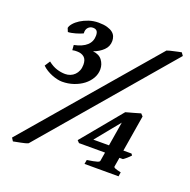

<svg xmlns="http://www.w3.org/2000/svg" viewBox="-113 -713 828 838"><g transform="rotate(20 301.0 -294.0)"><path d="M451.2 -225.1 359.9 -112.8H432.6ZM542.5 -105.5Q535.6 -97.7 526.1 -89.4Q516.6 -81.1 510.3 -77.1H494.1L486.8 -33.7Q486.3 -30.3 493.2 -27.1Q500 -23.9 521 -19.5L518.1 0H359.9L363.3 -19.5Q380.4 -22 391.4 -24.2Q402.3 -26.4 408.7 -28.3Q415 -30.3 417.5 -32.2Q419.9 -34.2 420.4 -36.1L427.2 -77.1H306.2L296.4 -87.4L449.7 -272.9Q456.5 -274.9 465.3 -277.3Q474.1 -279.8 483.4 -282.2Q492.7 -284.7 501.5 -287.4Q510.3 -290 517.1 -292L527.3 -281.2L499.5 -112.8H537.1ZM100.1 -1.5Q94.2 1.5 85.4 3.7Q76.7 5.9 67.1 7.8Q57.6 9.8 48.3 11.5Q39.1 13.2 32.7 14.6L23.4 0L526.9 -587.4Q531.7 -589.4 540.5 -591.6Q549.3 -593.8 559.1 -595.9Q568.8 -598.1 577.9 -600.1Q586.9 -602.1 592.3 -603L602.1 -589.4ZM283.7 -411.1Q283.7 -389.2 272.5 -369.6Q261.2 -350.1 242.2 -335.4Q223.1 -320.8 198 -312.3Q172.9 -303.7 144.5 -303.7Q134.8 -303.7 122.3 -306.4Q109.9 -309.1 96.9 -314.2Q84 -319.3 71.5 -326.9Q59.1 -334.5 49.8 -343.8L65.9 -368.7Q86.4 -352.5 106.4 -346.2Q126.5 -339.8 146 -339.8Q158.2 -339.8 169.4 -344.2Q180.7 -348.6 189.2 -357.2Q197.8 -365.7 202.6 -377.7Q207.5 -389.6 207.5 -404.8Q207.5 -428.7 195.1 -439.5Q182.6 -450.2 162.1 -450.2Q155.3 -450.2 151.6 -450Q147.9 -449.7 140.1 -448.2L138.2 -471.7Q215.8 -487.8 215.8 -543Q215.8 -558.1 210 -564.7Q204.1 -571.3 191.9 -571.3Q178.7 -571.3 169.7 -561.5Q160.6 -551.8 162.1 -534.2Q156.2 -531.2 147.5 -528.1Q138.7 -524.9 129.2 -522.2Q119.6 -519.5 110.4 -517.8Q101.1 -516.1 94.7 -516.1L87.9 -532.7Q89.4 -542.5 99.4 -554.2Q109.4 -565.9 125.5 -576.2Q141.6 -586.4 162.6 -593.5Q183.6 -600.6 207.5 -600.6Q231.4 -600.6 247.6 -595.9Q263.7 -591.3 273.2 -583.7Q282.7 -576.2 286.6 -566.2Q290.5 -556.2 290.5 -545.4Q290.5 -520 272.2 -502.2Q253.9 -484.4 226.6 -474.6Q255.9 -471.7 269.8 -453.1Q283.7 -434.6 283.7 -411.1Z"/></g></svg>

Font: Gentium Book Basic
Style: Bold Italic
Weight: 700
Italic angle: -8°
Designer: J. Victor Gaultney and Annie Olsen
Foundry: SIL International
Version: Version 1.102; 2013; Maintenance release